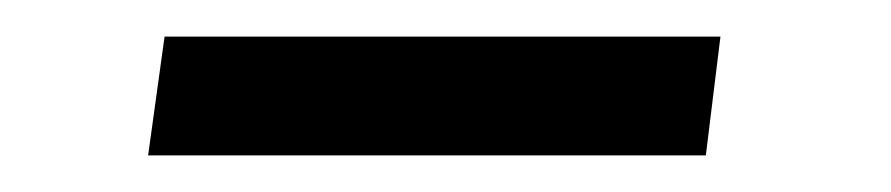

<svg xmlns="http://www.w3.org/2000/svg" viewBox="-20 -305 487 105"><path d="M366 -220H61L70 -285H374Z"/></svg>

Font: Exo 2.0
Style: Italic
Weight: 400
Italic angle: -8°
Designer: Natanael Gama
Version: Version 1.001;PS 001.001;hotconv 1.0.70;makeotf.lib2.5.58329